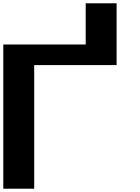

<svg xmlns="http://www.w3.org/2000/svg" viewBox="-20 -1145 852 1165"><path d="M0 0H187.5V-750H687.5V-1125H500V-875H0Z"/></svg>

Font: Faithful 32x
Style: Semibold
Weight: 400
Foundry: Faithful Resource Pack
Version: Version 1.0; January 27, 2023